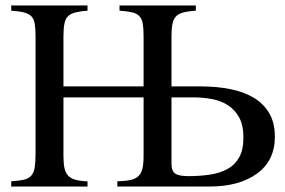

<svg xmlns="http://www.w3.org/2000/svg" viewBox="-20 -682 1042 702"><path d="M716 -366Q774 -366 823 -356Q872 -346 908 -324.5Q944 -303 964.5 -268Q985 -233 985 -182Q985 -95 920 -47.5Q855 0 746 0H409V-19Q439 -20 457.5 -24Q476 -28 486.5 -38.5Q497 -49 501 -66.5Q505 -84 505 -113V-326H212V-113Q212 -86 215.5 -68.5Q219 -51 228.5 -40.5Q238 -30 255 -25Q272 -20 300 -19V0H21V-19Q50 -21 67.5 -25Q85 -29 94.5 -40Q104 -51 107 -70.5Q110 -90 110 -122V-548Q110 -577 107 -595Q104 -613 94.5 -622.5Q85 -632 67.5 -636.5Q50 -641 21 -643V-662H300V-643Q273 -641 255.5 -636.5Q238 -632 228.5 -622.5Q219 -613 215.5 -595Q212 -577 212 -548V-366H505V-548Q505 -578 502 -595.5Q499 -613 489.5 -623Q480 -633 462.5 -637Q445 -641 417 -643V-662H696V-643Q668 -641 650.5 -636.5Q633 -632 623.5 -622Q614 -612 610.5 -594.5Q607 -577 607 -548V-366ZM607 -83Q607 -57 620.5 -47.5Q634 -38 669 -38Q711 -38 747.5 -43.5Q784 -49 811.5 -64Q839 -79 854.5 -106.5Q870 -134 870 -179Q870 -224 854.5 -252.5Q839 -281 813 -297.5Q787 -314 754 -320Q721 -326 685 -326H607Z"/></svg>

Font: STIXGeneralUnicodeRegular
Style: Regular
Weight: 400
Designer: MicroPress Inc., with final additions and corrections provided by Coen Hoffman, Elsevier (retired)
Version: Version 1.1.0